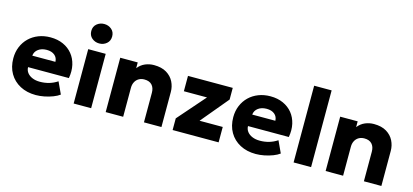

<svg xmlns="http://www.w3.org/2000/svg" viewBox="-64 -1247 3741 1740"><g transform="rotate(15 1806.0 -376.5)"><path d="M309.5 15Q225.5 15 162 -18.8Q98.5 -52.5 63 -113.2Q27.5 -174 27.5 -255.5Q27.5 -314.5 48.2 -364Q69 -413.5 106.2 -449.5Q143.5 -485.5 194.2 -505.2Q245 -525 306 -525Q373 -525 425.5 -501.2Q478 -477.5 512.2 -435.2Q546.5 -393 559.5 -335.8Q572.5 -278.5 560.5 -211.5H177.5Q178 -181.5 195.5 -159Q213 -136.5 243.5 -123.8Q274 -111 314.5 -111Q359.5 -111 400 -122.8Q440.5 -134.5 477.5 -159L529 -48Q505.5 -30 468.2 -15.8Q431 -1.5 389.2 6.8Q347.5 15 309.5 15ZM187.5 -322H404.5Q403.5 -360.5 376 -383.5Q348.5 -406.5 301.5 -406.5Q254 -406.5 222.8 -383.5Q191.5 -360.5 187.5 -322Z M662 0V-510H826V0ZM744 -585.5Q704.5 -585.5 675.2 -610.2Q646 -635 646 -677Q646 -719 675.2 -743.5Q704.5 -768 744 -768Q784 -768 813 -743.5Q842 -719 842 -677Q842 -635 813 -610.2Q784 -585.5 744 -585.5Z M962.5 0V-510H1126.5V-456Q1155 -492 1194 -508.5Q1233 -525 1276 -525Q1348 -525 1394.5 -496.8Q1441 -468.5 1463.2 -423.8Q1485.5 -379 1485.5 -329V0H1321.5V-277.5Q1321.5 -323.5 1297.2 -350Q1273 -376.5 1226 -376.5Q1196 -376.5 1173.8 -363.5Q1151.5 -350.5 1139 -326.8Q1126.5 -303 1126.5 -272.5V0Z M1590.5 0V-109.5L1815 -366H1598V-510H2018V-400.5L1804.5 -144.5H2022V0Z M2373 15Q2289 15 2225.5 -18.8Q2162 -52.5 2126.5 -113.2Q2091 -174 2091 -255.5Q2091 -314.5 2111.8 -364Q2132.5 -413.5 2169.8 -449.5Q2207 -485.5 2257.8 -505.2Q2308.5 -525 2369.5 -525Q2436.5 -525 2489 -501.2Q2541.5 -477.5 2575.8 -435.2Q2610 -393 2623 -335.8Q2636 -278.5 2624 -211.5H2241Q2241.5 -181.5 2259 -159Q2276.5 -136.5 2307 -123.8Q2337.5 -111 2378 -111Q2423 -111 2463.5 -122.8Q2504 -134.5 2541 -159L2592.5 -48Q2569 -30 2531.8 -15.8Q2494.5 -1.5 2452.8 6.8Q2411 15 2373 15ZM2251 -322H2468Q2467 -360.5 2439.5 -383.5Q2412 -406.5 2365 -406.5Q2317.5 -406.5 2286.2 -383.5Q2255 -360.5 2251 -322Z M2725.5 0V-720H2889.5V0Z M3026 0V-510H3190V-456Q3218.5 -492 3257.5 -508.5Q3296.5 -525 3339.5 -525Q3411.5 -525 3458 -496.8Q3504.5 -468.5 3526.8 -423.8Q3549 -379 3549 -329V0H3385V-277.5Q3385 -323.5 3360.8 -350Q3336.5 -376.5 3289.5 -376.5Q3259.5 -376.5 3237.2 -363.5Q3215 -350.5 3202.5 -326.8Q3190 -303 3190 -272.5V0Z"/></g></svg>

Font: Geologica Thin Roman
Style: Bold
Weight: 700
Version: Version 1.010;gftools[0.9.28]